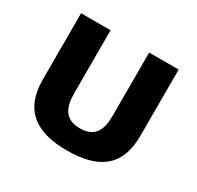

<svg xmlns="http://www.w3.org/2000/svg" viewBox="-122 -672 846 823"><g transform="rotate(30 301.0 -260.0)"><path d="M299 10C447 10 541 -44 541 -202V-530H395V-218C395 -149 376 -100 299 -100C224 -100 204 -151 204 -218V-530H58V-202C58 -45 153 10 299 10Z"/></g></svg>

Font: Cheyenne Sans
Style: Bold
Weight: 700
Designer: The Public Sans project authors (U.S. Web Design System), Libre Franklin designed by Pablo Impallari and Rodrigo Fuenzal
Foundry: The Cheyenne Sans Project Authors
Version: Version 2.007